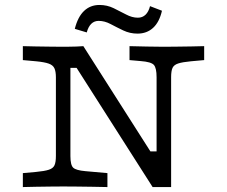

<svg xmlns="http://www.w3.org/2000/svg" viewBox="-20 -758 920 778"><path d="M598.4 0 290.3 -483.1H265.3V-201.6H206.5V-445.2Q206.5 -468.5 200.4 -481.5Q194.4 -494.4 177 -500.4Q159.7 -506.5 125.8 -509.7L72.6 -514.5V-571Q96.8 -570.2 125.4 -569.8Q154 -569.4 182.7 -569Q211.3 -568.5 235.5 -568.5H247.6Q272.6 -568.5 290.3 -569.4Q308.1 -570.2 317.7 -571L589.5 -144.4H614.5V-445.2Q614.5 -482.3 603.6 -494.8Q592.7 -507.3 550 -510.5L504.8 -514.5V-571Q535.5 -570.2 574.2 -569.4Q612.9 -568.5 643.5 -568.5Q667.7 -568.5 696.8 -569Q725.8 -569.4 754.8 -569.8Q783.9 -570.2 807.3 -571V-514.5L754 -509.7Q719.4 -506.5 702 -500.8Q684.7 -495.2 679 -482.7Q673.4 -470.2 673.4 -445.2V0ZM265.3 -125.8Q265.3 -88.7 277 -78.2Q288.7 -67.7 325.8 -64.5L415.3 -56.5V0Q385.5 -0.8 354 -1.2Q322.6 -1.6 292.7 -2Q262.9 -2.4 236.3 -2.4Q212.1 -2.4 183.1 -2Q154 -1.6 125.4 -1.2Q96.8 -0.8 72.6 0V-56.5L125.8 -61.3Q160.5 -64.5 177.8 -70.2Q195.2 -75.8 200.8 -88.3Q206.5 -100.8 206.5 -125.8V-201.6H265.3ZM537.1 -621.8Q506.5 -621.8 479.4 -634.7Q452.4 -647.6 428.2 -660.5Q404 -673.4 379.8 -673.4Q362.1 -673.4 350 -661.7Q337.9 -650 331.5 -626.6L283.1 -641.1Q295.2 -689.5 320.6 -713.7Q346 -737.9 383.1 -737.9Q413.7 -737.9 440.3 -725Q466.9 -712.1 491.1 -699.2Q515.3 -686.3 538.7 -686.3Q557.3 -686.3 569.8 -698.4Q582.3 -710.5 587.9 -733.1L636.3 -714.5Q625.8 -668.5 600.4 -645.2Q575 -621.8 537.1 -621.8Z"/></svg>

Font: Playfair 5pt SemiExpanded Light
Style: Regular
Weight: 300
Width: 6
Designer: Claus Eggers Sørensen
Foundry: Claus Eggers Sørensen
Version: Version 2.203